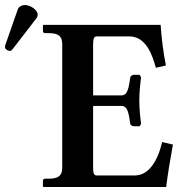

<svg xmlns="http://www.w3.org/2000/svg" viewBox="-59 -745 736 765"><path d="M115 0H603C610 -54 620 -116 630 -169L587 -179C570 -105 534 -46 479 -46H326C317 -46 312 -52 312 -75V-323H425C450 -323 454 -293 460 -252C460 -248 466 -242 476 -242H497L503 -251C501 -268 496 -308 496 -344C496 -381 501 -421 503 -437L497 -447H476C466 -447 460 -440 460 -436C454 -396 450 -365 425 -365H312V-571C312 -592 317 -600 326 -600H456C523 -600 548 -526 562 -475L602 -484C592 -535 585 -588 581 -646H115L112 -644V-621C112 -616 116 -613 120 -613H134C174 -613 189 -601 189 -569V-77C189 -45 174 -33 134 -33H120C116 -33 112 -30 112 -24V-2ZM40 -725C29 -725 16 -719 12 -708L-38 -565C-39 -562 -39 -557 -39 -556C-39 -549 -27 -542 -19 -542C-15 -542 -11 -546 -8 -550L86 -672C90 -677 91 -682 91 -687C91 -707 60 -725 40 -725Z"/></svg>

Font: Libertinus Serif Semibold
Style: Regular
Weight: 600
Designer: Philipp H. Poll, Khaled Hosny
Foundry: Caleb Maclennan
Version: Version 7.050;RELEASE